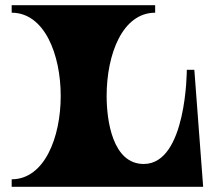

<svg xmlns="http://www.w3.org/2000/svg" viewBox="-20 -720 828 740"><path d="M763 0 729 -451H700C700 -451 700 -88 534 -88C414 -88 391 -255 391 -350C391 -511 452 -671 578 -671V-700H25V-671C151 -671 214 -511 214 -350C214 -190 151 -29 25 -29V0Z"/></svg>

Font: Ouroboros
Style: Regular
Weight: 400
Designer: Ariel Martín Pérez
Foundry: Velvetyne Type Foundry
Version: Version 2.001;hotconv 1.0.109;makeotfexe 2.5.65596